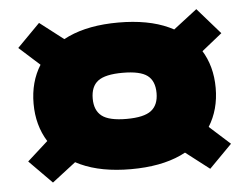

<svg xmlns="http://www.w3.org/2000/svg" viewBox="-44 -692 840 647"><g transform="rotate(-5 376.0 -369.0)"><path d="M376 -121Q276 -121 207 -152.5Q138 -184 103 -240Q68 -296 68 -369Q68 -443 103 -498.5Q138 -554 207 -585.5Q276 -617 376 -617Q477 -617 545.5 -585.5Q614 -554 649 -498.5Q684 -443 684 -369Q684 -296 649 -240Q614 -184 545.5 -152.5Q477 -121 376 -121ZM376 -291Q435 -291 459.5 -310Q484 -329 484 -369Q484 -410 459.5 -428.5Q435 -447 376 -447Q317 -447 292.5 -428.5Q268 -410 268 -369Q268 -329 292.5 -310Q317 -291 376 -291ZM110 -639 241 -538 134 -470 33 -561ZM642 -639 719 -551 618 -470 511 -538ZM110 -99 33 -177 134 -268 241 -200ZM642 -99 511 -200 618 -268 719 -177Z"/></g></svg>

Font: Unbounded Black
Style: Regular
Weight: 900
Designer: Luke Prowse, Jean-Baptiste Morizot, Fátima Lázaro, Florian Runge
Foundry: NaN
Version: Version 1.701;gftools[0.9.28.dev5+ged2979d]